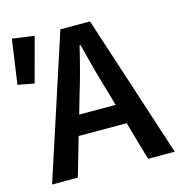

<svg xmlns="http://www.w3.org/2000/svg" viewBox="-101 -760 798 850"><g transform="rotate(-15 298.0 -335.0)"><path d="M253 -348 230 -268H397L374 -348Q358 -400 343.5 -455Q329 -510 315 -564H311Q298 -509 283.5 -454.5Q269 -400 253 -348ZM34 0 247 -654H383L596 0H474L423 -177H203L152 0ZM75 -452 0 -466 29 -670 130 -656Z"/></g></svg>

Font: Source Sans Pro SemiBold
Style: Regular
Weight: 600
Designer: Paul D. Hunt
Foundry: Adobe Systems Incorporated
Version: Version 2.045;hotconv 1.0.109;makeotfexe 2.5.65596